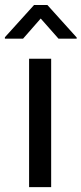

<svg xmlns="http://www.w3.org/2000/svg" viewBox="-44 -770 335 790"><path d="M166.5 0H75.7V-528.3H166.5ZM271.5 -615.7V-610.8H196.8L123.5 -693.8L50.8 -610.8H-23.9V-616.7L96.2 -749.5H150.9Z"/></svg>

Font: RobotoSquareBracket
Style: Square-Bracket
Weight: 400
Version: Version 2.137; 2017